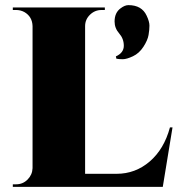

<svg xmlns="http://www.w3.org/2000/svg" viewBox="-20 -729 693 749"><path d="M432 -509Q463 -523 463 -550.5Q463 -578 445 -598.5Q427 -619 427 -645Q427 -680 451 -697Q467 -709 481 -709Q533 -709 552 -668Q563 -645 563 -629Q563 -613 559.5 -592.5Q556 -572 539.5 -546.5Q523 -521 498.5 -509.5Q474 -498 459 -498Q444 -498 434 -500ZM43 -10Q69 -10 87.5 -28.5Q106 -47 107 -73V-627Q106 -664 75 -682Q60 -690 43 -690H30V-700H389V-690H376Q350 -690 331 -671.5Q312 -653 312 -627V-51H435Q508 -51 564 -99Q620 -147 643 -232H653L615 0H30V-10Z"/></svg>

Font: Cinzel Decorative Black
Style: Regular
Weight: 900
Designer: Natanael Gama
Version: Version 1.002;PS 001.002;hotconv 1.0.56;makeotf.lib2.0.21325